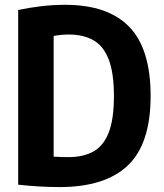

<svg xmlns="http://www.w3.org/2000/svg" viewBox="-20 -769 680 798"><path d="M227.5 8.5Q143.5 8.5 55.5 -1.5V-727.5Q100.5 -737 149.8 -743Q199 -749 250.5 -749Q428.5 -749 517.2 -657.5Q606 -566 606 -370Q606 -171.5 511.5 -81.5Q417 8.5 227.5 8.5ZM265.5 -116Q326.5 -116 368.5 -139.5Q410.5 -163 432 -218.5Q453.5 -274 453.5 -370Q453.5 -465.5 432 -521.5Q410.5 -577.5 368.8 -601.5Q327 -625.5 266.5 -625.5Q234 -625.5 203 -619.5V-118Q222 -116.5 237.5 -116.2Q253 -116 265.5 -116Z"/></svg>

Font: Encode Sans Condensed Condensed
Style: Bold
Weight: 700
Width: 3
Designer: Multiple Designers
Foundry: Impallari Type
Version: Version 3.000; ttfautohint (v1.8.3) -l 8 -r 50 -G 200 -x 14 